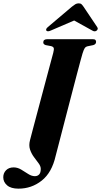

<svg xmlns="http://www.w3.org/2000/svg" viewBox="-100 -934 604 1147"><path d="M393 -614.5Q390.5 -606 381.2 -572.5Q372 -539 359 -489Q346 -439 330.5 -380Q315 -321 299.5 -261Q284 -201 270.2 -148Q256.5 -95 246.5 -56.5Q236.5 -18 232.5 -3Q210 97 149.2 145Q88.5 193 10.5 193Q-34.5 193 -57.5 173.2Q-80.5 153.5 -80.5 125Q-80.5 100 -63.8 83Q-47 66 -18.5 66Q5 66 26.8 79.2Q48.5 92.5 68.8 105.5Q89 118.5 108.5 118.5Q124 118.5 133.8 108.2Q143.5 98 143.5 75Q143.5 59 130.8 41.8Q118 24.5 103 4.5Q88 -15.5 79.5 -40.5Q71 -65.5 79.5 -97.5Q84.5 -117.5 95.8 -160Q107 -202.5 121.8 -257.8Q136.5 -313 152 -371.2Q167.5 -429.5 181.5 -481.8Q195.5 -534 205.2 -570.5Q215 -607 218 -618Q223.5 -639 221 -647Q218.5 -655 205 -658.5L173 -664.5Q158 -669.5 158.5 -681Q158.5 -700 183.5 -700H453Q465.5 -700 469.8 -695.5Q474 -691 474 -684Q474 -669.5 457 -664.5L423 -657.5Q411.5 -654.5 406 -646.2Q400.5 -638 393 -614.5ZM204.5 -752Q185 -743 177.5 -750.5Q174.5 -753.5 176 -759.5Q177.5 -765.5 186 -772.5L329.5 -894Q341.5 -903.5 350.2 -908.8Q359 -914 370 -914Q381 -914 386.8 -908.8Q392.5 -903.5 399 -894L480.5 -772.5Q485.5 -765.5 483.2 -759.5Q481 -753.5 476.5 -750.5Q465 -742.5 450.5 -752L343 -811.5Z"/></svg>

Font: Fraunces 72pt
Style: Bold Italic
Weight: 700
Italic angle: -16°
Version: Version 1.000;[b76b70a41]